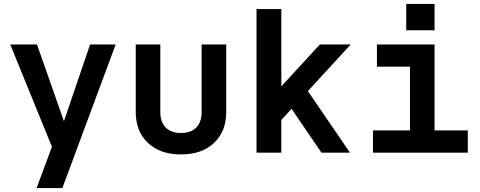

<svg xmlns="http://www.w3.org/2000/svg" viewBox="-20 -776 2440 976"><path d="M166 180 244 -30 32 -550H168L305 -160L438 -550H568L297 180Z M900 9Q794 9 732 -49.5Q670 -108 670 -207V-550H795V-207Q795 -155 822.5 -127.5Q850 -100 900 -100Q950 -100 977.5 -127.5Q1005 -155 1005 -207V-550H1130V-207Q1130 -108 1068 -49.5Q1006 9 900 9Z M1410 -337 1606 -550H1763L1545 -313L1759 0H1614L1462 -223L1410 -166V0H1284V-730H1410Z M1876 0V-113H2064V-437H1896V-550H2189V-113H2358V0ZM2045 -756H2189V-622H2045Z"/></svg>

Font: Tiny
Style: Bold
Weight: 700
Monospace: yes
Designer: Philipp Nurullin, Konstantin Bulenkov
Foundry: JetBrains
Version: Version 2.251; ttfautohint (v1.8.4.7-5d5b)